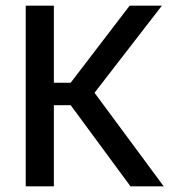

<svg xmlns="http://www.w3.org/2000/svg" viewBox="-20 -659 614 679"><path d="M441.5 0 230 -287H163.5V-366.5H230L438.5 -639H552.5L305.5 -319.5L305 -343.5L559 0ZM71 0V-639H170.5V0Z"/></svg>

Font: Anek Gurmukhi Medium
Style: Regular
Weight: 500
Designer: Sarang Kulkarni (Gurmukhi), Yesha Goshar (Latin)
Foundry: Ek Type
Version: Version 1.003